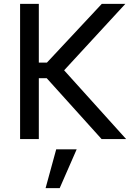

<svg xmlns="http://www.w3.org/2000/svg" viewBox="-20 -720 699 994"><path d="M84 -700H181V-396H223L507 -700H629L312 -356L633 0H506L222 -315H181V0H84ZM271 53H377L289 254H216Z"/></svg>

Font: AF Albert Sans Medium
Style: Regular
Weight: 500
Designer: Andreas Rasmussen
Foundry: a.Foundry
Version: Version 1.300;Glyphs 3.2 (3231)